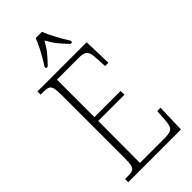

<svg xmlns="http://www.w3.org/2000/svg" viewBox="-284 -1000 1068 1068"><g transform="rotate(-45 250.0 -465.5)"><path d="M38 0V-25H61Q85 -25 97.5 -30.5Q110 -36 114.5 -54Q119 -72 119 -108V-605Q119 -642 114.5 -660Q110 -678 97.5 -683.5Q85 -689 61 -689H38V-714H425L430 -548H404L401 -601Q400 -635 394.5 -653Q389 -671 374.5 -677.5Q360 -684 329 -684H161V-389H367V-359H161L160 -30H356Q386 -30 400.5 -36.5Q415 -43 420.5 -58.5Q426 -74 428 -102L432 -166H458L453 0ZM163 -784Q176 -803 191 -829Q206 -855 219.5 -882Q233 -909 241 -931H290Q303 -897 326 -855Q349 -813 368 -784V-771H355Q326 -801 305.5 -826.5Q285 -852 266 -887Q247 -852 226 -826.5Q205 -801 176 -771H163Z"/></g></svg>

Font: Noto Serif Ethiopic Condensed ExtraLight
Style: Regular
Weight: 200
Width: 3
Designer: Monotype Design Team
Foundry: Monotype Imaging Inc.
Version: Version 2.102; ttfautohint (v1.8.4.7-5d5b)